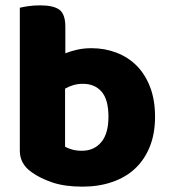

<svg xmlns="http://www.w3.org/2000/svg" viewBox="-20 -681 630 717"><path d="M559 -245Q559 -182 539.5 -133.5Q520 -85 485 -52Q450 -19 399.5 -1.5Q349 16 288 16Q222 16 176 0.5Q130 -15 98 -38Q54 -69 54 -118V-652Q65 -655 85.5 -658Q106 -661 130 -661Q180 -661 202 -644.5Q224 -628 224 -581V-482Q244 -490 268.5 -495.5Q293 -501 322 -501Q371 -501 414.5 -484.5Q458 -468 490 -436Q522 -404 540.5 -356Q559 -308 559 -245ZM223 -350V-133Q234 -127 249.5 -122.5Q265 -118 286 -118Q331 -118 358 -150Q385 -182 385 -245Q385 -309 359.5 -338.5Q334 -368 290 -368Q270 -368 253.5 -363Q237 -358 223 -350Z"/></svg>

Font: Baloo 2 Latin ExtraBold
Style: Regular
Weight: 400
Designer: Sarang Kulkarni and Ek Type
Foundry: Ek Type
Version: Version 1.001